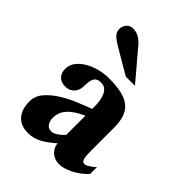

<svg xmlns="http://www.w3.org/2000/svg" viewBox="-167 -621 707 707"><g transform="rotate(45 187.0 -267.0)"><path d="M374 -48.8Q369.1 -43 358.4 -33.7Q347.7 -24.4 333.3 -15.4Q318.8 -6.3 301.5 0.2Q284.2 6.8 266.1 6.8Q254.4 6.8 244.1 2.7Q233.9 -1.5 226.3 -8.5Q218.8 -15.6 214.4 -24.7Q210 -33.7 210 -43.9Q197.8 -33.7 185.8 -24.4Q173.8 -15.1 161.1 -8.1Q148.4 -1 134.5 2.9Q120.6 6.8 105 6.8Q67.4 6.8 47.1 -16.1Q26.9 -39.1 26.9 -80.1Q26.9 -107.9 46.1 -130.4Q65.4 -152.8 93.5 -170.4Q121.6 -188 153.3 -201.2Q185.1 -214.4 210 -223.1V-236.8Q210 -253.9 207.3 -268.3Q204.6 -282.7 199.2 -293.2Q193.8 -303.7 185.3 -309.6Q176.8 -315.4 165 -315.4Q146 -315.4 137.7 -304.4Q129.4 -293.5 129.4 -262.2Q129.4 -253.9 127 -244.9Q124.5 -235.8 118.9 -228.5Q113.3 -221.2 104 -216.3Q94.7 -211.4 80.6 -211.4Q60.1 -211.4 47.6 -223.6Q35.2 -235.8 35.2 -257.3Q35.2 -278.8 48.6 -295.7Q62 -312.5 82.5 -324Q103 -335.4 127.2 -341.3Q151.4 -347.2 172.9 -347.2Q211.9 -347.2 239.3 -341.1Q266.6 -335 283.7 -321Q300.8 -307.1 308.3 -285.2Q315.9 -263.2 315.9 -231.9V-131.8Q315.9 -117.7 316.2 -102.5Q316.4 -87.4 317.9 -77.6Q318.8 -70.8 322.3 -65.2Q325.7 -59.6 334 -59.6Q337.9 -59.6 343.8 -62.5Q349.6 -65.4 355.5 -69.3Q361.3 -73.2 366.5 -77.4Q371.6 -81.5 374 -84.5ZM210 -188Q186.5 -177.7 171.1 -166.7Q155.8 -155.8 146.7 -144.5Q137.7 -133.3 134 -121.3Q130.4 -109.4 130.4 -97.2Q130.4 -81.5 138.2 -69.8Q146 -58.1 160.6 -58.1Q172.9 -58.1 185.8 -66.9Q198.7 -75.7 210 -87.9ZM213.4 -395 108.9 -456.5Q90.3 -467.8 81.3 -478Q72.3 -488.3 72.3 -501Q72.3 -517.1 81.8 -528.3Q91.3 -539.6 107.9 -539.6Q122.6 -539.6 136.5 -532.5Q150.4 -525.4 163.1 -510.7L261.2 -395Z"/></g></svg>

Font: Scheherazade
Style: Bold
Weight: 700
Version: Version 2.100 (build 932/914)